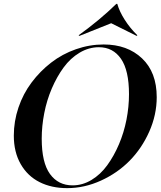

<svg xmlns="http://www.w3.org/2000/svg" viewBox="-20 -952 823 984"><path d="M324.2 12.2Q244.1 12.2 182.9 -18.6Q121.6 -49.3 86.2 -110.8Q50.8 -172.4 50.8 -256.8Q50.8 -330.6 74.7 -401.1Q98.6 -471.7 142.1 -529.5Q185.5 -587.4 242.4 -631.3Q299.3 -675.3 369.1 -699.7Q439 -724.1 511.2 -724.1Q632.8 -724.1 708 -652.8Q783.2 -581.5 783.2 -454.1Q783.2 -363.8 745.1 -277.8Q707 -191.9 644.5 -128.4Q582 -64.9 497.3 -26.4Q412.6 12.2 324.2 12.2ZM193.8 -241.2Q193.8 -118.7 236.1 -60.3Q278.3 -2 352.1 -2Q402.8 -2 449 -29.8Q495.1 -57.6 529.5 -105Q564 -152.3 589.6 -212.4Q615.2 -272.5 628.2 -338.6Q641.1 -404.8 641.1 -469.2Q641.1 -591.3 600.1 -650.6Q559.1 -710 486.8 -710Q435.1 -710 387.9 -681.9Q340.8 -653.8 306.2 -606.4Q271.5 -559.1 245.6 -498.8Q219.7 -438.5 206.8 -372.1Q193.8 -305.7 193.8 -241.2ZM382.8 -771Q492.2 -850.1 576.2 -932.1H581.1Q591.8 -893.6 619.4 -850.3Q647 -807.1 684.1 -771L680.2 -768.1L549.8 -833L387.2 -768.1Z"/></svg>

Font: Nyght Serif Medium Italic
Style: Regular
Weight: 500
Italic angle: -16°
Designer: Maksym Kobuzan
Version: Version 0.410;Glyphs 3.1.2 (3151)